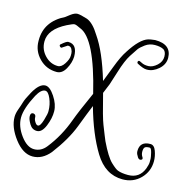

<svg xmlns="http://www.w3.org/2000/svg" viewBox="-111 -861 980 988"><g transform="rotate(15 379.0 -367.5)"><path d="M758 -121Q758 -66 720 -27.5Q682 11 625 11Q533 11 476.5 -81.5Q420 -174 381 -314Q364 -273 334.5 -195.5Q305 -118 239 -31Q199 17 147.5 17Q96 17 51 -42Q6 -101 6 -156Q6 -175 14.5 -198Q23 -221 28.5 -240Q34 -259 55 -297Q86 -353 118 -353Q142 -353 168.5 -313Q195 -273 195.5 -236Q196 -199 179 -157.5Q162 -116 136 -115.5Q110 -115 95.5 -139Q81 -163 80.5 -178Q80 -193 87 -196.5Q94 -200 101.5 -196Q109 -192 109 -180.5Q109 -169 117.5 -156Q126 -143 134 -144Q146 -144 157 -180.5Q168 -217 167 -230Q167 -264 153.5 -295.5Q140 -327 124 -327Q102 -327 80 -287Q39 -209 39 -161.5Q39 -114 73.5 -67.5Q108 -21 145.5 -21Q183 -21 209 -54Q266 -126 299 -217Q318 -269 366 -375Q299 -652 214 -684Q190 -696 181.5 -696Q173 -696 143 -681Q54 -636 54 -571Q54 -571 54 -570Q54 -528 83.5 -497Q113 -466 153 -466Q172 -466 188 -491Q204 -516 204 -534Q204 -537 204 -547Q204 -557 197.5 -569.5Q191 -582 176 -581L153 -566Q145 -558 138 -566Q131 -574 141 -580Q164 -600 173 -600Q174 -600 174 -600Q222 -600 222 -534Q221 -502 202.5 -468.5Q184 -435 155 -435Q100 -435 62 -473.5Q24 -512 24 -565Q24 -567 24 -570Q24 -670 125 -720Q126 -721 146.5 -736.5Q167 -752 182 -752Q197 -752 235 -740Q269 -727 302 -673Q355 -597 398 -452L430 -535Q453 -596 474 -627Q524 -706 567 -719Q576 -722 603 -725Q690 -725 691 -653Q691 -618 662 -592.5Q633 -567 601 -567Q599 -567 598 -567Q581 -567 549 -584Q544 -586 544 -591.5Q544 -597 548 -599.5Q552 -602 566 -594Q580 -586 603 -586.5Q626 -587 648.5 -607.5Q671 -628 670.5 -655.5Q670 -683 653.5 -691.5Q637 -700 608.5 -700Q580 -700 557.5 -683.5Q535 -667 526.5 -655Q518 -643 498 -612Q478 -581 458 -516Q438 -451 435 -444L414 -393Q445 -268 458.5 -234.5Q472 -201 478.5 -184Q485 -167 490 -156Q526 -81 553 -55.5Q580 -30 592 -26Q613 -18 647 -18Q708 -18 730 -76Q738 -99 738 -110.5Q738 -122 738 -129Q738 -136 732.5 -159.5Q727 -183 719 -183Q699 -183 693 -176.5Q687 -170 687 -153.5Q687 -137 696 -125Q702 -114 690 -110.5Q678 -107 669 -127Q662 -137 662 -150Q662 -202 718 -202Q738 -202 748 -174.5Q758 -147 758 -121Z"/></g></svg>

Font: Ruge Boogie
Style: Regular
Weight: 400
Version: Version 1.003